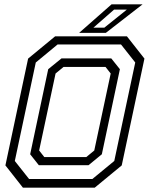

<svg xmlns="http://www.w3.org/2000/svg" viewBox="-20 -868 693 888"><path d="M86 0 5 -103 110 -597 235 -700H567L648 -597L543 -103L418 0ZM185 -141.5H379L416 -172L492 -528L468 -558.5H274L237 -528L161 -172ZM114.5 -40H407L508.5 -123.5L605.5 -579L539.5 -662.5H246.5L145.5 -579L48.5 -123.5ZM159.5 -104 119.5 -154.5 203 -548 264.5 -598H494.5L534.5 -548L451 -154.5L389.5 -104ZM346 -716 496 -848H639.5L469.5 -716ZM412 -740H462.5L566.5 -823.5H507.5Z"/></svg>

Font: Tourney
Style: Italic
Weight: 400
Italic angle: -12°
Version: Version 1.015